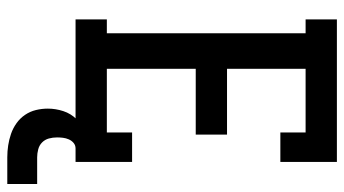

<svg xmlns="http://www.w3.org/2000/svg" viewBox="-234 -542 967 540"><g transform="rotate(90 250.0 -271.5)"><path d="M34 0V-88H73V-647H34V-735H435V-576H352V-647H173V-426H358V-338H173V-88H352V-159H435V0ZM422 192Q405 192 388.5 189.5Q372 187 356 181.5Q340 176 326 166Q312 156 302.5 142Q293 128 289 111.5Q285 95 285 78Q285 56 292 34.5Q299 13 315 -3Q331 -19 353 -25.5Q375 -32 397 -32V0Q388 0 381.5 5.5Q375 11 371.5 19Q368 27 367 35.5Q366 44 366 52Q366 64 369 75Q372 86 380 94Q388 102 399.5 105Q411 108 422 108H497V192Z"/></g></svg>

Font: Iosevka Slab Semibold
Style: Regular
Weight: 600
Monospace: yes
Designer: Belleve Invis
Foundry: Belleve Invis
Version: Version 11.1.1; ttfautohint (v1.8.3)